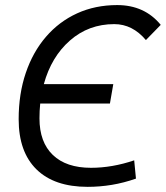

<svg xmlns="http://www.w3.org/2000/svg" viewBox="-20 -723 650 753"><path d="M323.7 9.8Q192.9 9.8 123 -58.8Q53.2 -127.4 53.2 -255.4Q53.2 -355 81.1 -437Q108.9 -519 160.2 -578.6Q211.4 -638.2 282.5 -670.7Q353.5 -703.1 439.5 -703.1Q546.9 -703.1 610.4 -625.5L552.2 -565.9Q499.5 -628.4 428.2 -628.4Q327.6 -628.4 254.4 -564.2Q181.2 -500 151.9 -393.1H424.3L411.1 -316.9H137.7Q134.8 -288.6 134.8 -258.8Q134.8 -165.5 187.3 -115.2Q239.7 -64.9 336.9 -64.9Q419.9 -64.9 506.3 -94.2L513.2 -22.5Q465.8 -5.9 418.5 2Q371.1 9.8 323.7 9.8Z"/></svg>

Font: Cascadia Code NF SemiLight
Style: Italic
Weight: 350
Italic angle: -10°
Monospace: yes
Designer: Aaron Bell
Foundry: Saja Typeworks
Version: Version 2404.023; ttfautohint (v1.8.4)